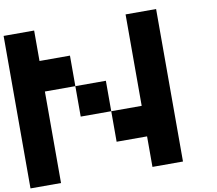

<svg xmlns="http://www.w3.org/2000/svg" viewBox="-101 -920 1402 1240"><g transform="rotate(-10 600.0 -300.0)"><path d="M799.8 -799.8H1000V200.2H799.8V0H600.1V-200.2H799.8ZM200.2 -600.1H399.9V-399.9H200.2V200.2H0V-799.8H200.2ZM399.9 -399.9H600.1V-200.2H399.9Z"/></g></svg>

Font: QuinqueFive
Style: Regular
Weight: 400
Monospace: yes
Designer: GGBotNet
Foundry: GGBotNet
Version: 1.1